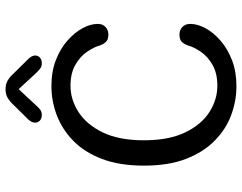

<svg xmlns="http://www.w3.org/2000/svg" viewBox="-106 -716 832 659"><g transform="rotate(-90 309.5 -386.0)"><path d="M344 10Q293 10 244.5 -8Q196 -26 156.8 -64.5Q117.5 -103 94.2 -163Q71 -223 71 -307.5Q71 -391.5 94.2 -452Q117.5 -512.5 156.8 -550.5Q196 -588.5 244.5 -606.8Q293 -625 344 -625Q394 -625 433.2 -609.8Q472.5 -594.5 500.2 -570Q528 -545.5 542.8 -518Q557.5 -490.5 557.5 -466Q557.5 -449 546.8 -439.2Q536 -429.5 521.5 -429.5Q503.5 -429.5 495.8 -437.8Q488 -446 483 -460Q477.5 -480 461.5 -503.2Q445.5 -526.5 416.8 -543Q388 -559.5 345 -559.5Q298 -559.5 255.2 -532.2Q212.5 -505 185.2 -449.2Q158 -393.5 158 -307.5Q158 -221.5 185.2 -165.5Q212.5 -109.5 255.2 -82.5Q298 -55.5 345 -55.5Q388 -55.5 416.8 -72Q445.5 -88.5 461.5 -111.8Q477.5 -135 483 -155Q488 -169.5 495.8 -177.5Q503.5 -185.5 521.5 -185.5Q536 -185.5 546.8 -175.5Q557.5 -165.5 557.5 -148.5Q557.5 -124 542.8 -96.5Q528 -69 500.2 -44.8Q472.5 -20.5 433 -5.2Q393.5 10 344 10ZM437 -704.5Q449 -692 449 -681Q449 -670.5 441.5 -664.2Q434 -658 422 -658Q411.5 -658 404 -663.8Q396.5 -669.5 387.5 -679L333.5 -737.5L279 -679Q270 -668.5 262.8 -663.2Q255.5 -658 244.5 -658Q233 -658 225.8 -664.5Q218.5 -671 218.5 -681.5Q218.5 -686.5 221.2 -692.5Q224 -698.5 229.5 -704.5L276.5 -752Q290.5 -767.5 303.2 -775Q316 -782.5 333 -782.5Q350.5 -782.5 363 -775.2Q375.5 -768 390 -752Z"/></g></svg>

Font: Sono ExtraLight Monospace
Style: Regular
Weight: 400
Version: Version 2.112